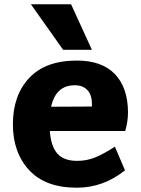

<svg xmlns="http://www.w3.org/2000/svg" viewBox="-20 -862 656 894"><path d="M408 -630H274L124 -842H311ZM212 -252Q217 -181 247 -147Q277 -113 339 -113Q385 -113 424.5 -129.5Q464 -146 515 -179L562 -69Q461 12 338 12Q191 12 115.5 -70Q40 -152 40 -283Q40 -418 116 -499Q192 -580 338 -580Q454 -580 514.5 -517.5Q575 -455 576 -340Q576 -295 563 -252ZM218 -365 408 -366V-381Q407 -422 386 -443.5Q365 -465 328 -465Q240 -465 218 -365Z"/></svg>

Font: Martel Sans Heavy
Style: Regular
Weight: 900
Designer: Dan Reynolds and Mathieu Réguer
Foundry: Dan Reynolds and Mathieu Réguer
Version: Version 1.001;PS 001.001;hotconv 1.0.70;makeotf.lib2.5.58329